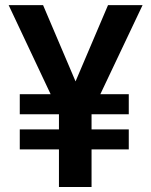

<svg xmlns="http://www.w3.org/2000/svg" viewBox="-20 -748 604 768"><path d="M152.3 -727.5 282.2 -422.4 412.1 -727.5H550.3L381.3 -371.1H495.1V-291H346.2V-230.5H495.1V-150.4H346.2V0H215.8V-150.4H59.1V-230.5H215.8V-291H59.1V-371.1H182.6L14.6 -727.5Z"/></svg>

Font: Inter Semi Bold
Style: Regular
Weight: 600
Designer: Rasmus Andersson
Foundry: rsms
Version: Version 4.000;git-e0f93cc